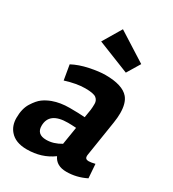

<svg xmlns="http://www.w3.org/2000/svg" viewBox="-197 -877 893 993"><g transform="rotate(30 250.0 -380.5)"><path d="M472 -17Q416 11 355.5 11Q295 11 274 -35Q209 13 120 13Q52 13 19 -26Q-7 -56 -7 -102Q-7 -157 15 -192Q37 -227 58.5 -242.5Q80 -258 107 -268Q151 -284 206 -284Q261 -284 297 -281L305 -330Q307 -346 307 -366.5Q307 -387 291.5 -399.5Q276 -412 225.5 -412Q175 -412 108 -391L93 -479Q134 -501 189 -512.5Q244 -524 282 -524Q384 -524 421 -480Q446 -450 446 -390Q446 -364 441 -332L408 -122Q407 -117 407 -113Q407 -94 428 -94Q442 -94 466 -100ZM237 -213Q126 -213 126 -131Q126 -80 183 -80Q226 -80 269 -106L286 -211Q258 -213 237 -213ZM366 -587 175 -663 241 -774 413 -665Z"/></g></svg>

Font: Rambla
Style: Bold Italic
Weight: 700
Italic angle: -12°
Designer: Martin Sommaruga
Foundry: Martin Sommaruga
Version: Version 1.001